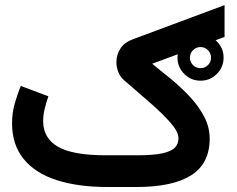

<svg xmlns="http://www.w3.org/2000/svg" viewBox="-20 -749 951 769"><path d="M690.9 -518.1Q690.9 -556.2 718 -583.3Q745.1 -610.4 783.2 -610.4Q821.3 -610.4 848.4 -583.3Q875.5 -556.2 875.5 -518.1Q875.5 -480 848.4 -452.9Q821.3 -425.8 783.2 -425.8Q745.1 -425.8 718 -452.9Q690.9 -480 690.9 -518.1ZM740.7 -518.1Q740.7 -500.5 753.2 -488.3Q765.6 -476.1 783.2 -476.1Q800.8 -476.1 813 -488.3Q825.2 -500.5 825.2 -518.1Q825.2 -535.6 813 -548.1Q800.8 -560.5 783.2 -560.5Q765.6 -560.5 753.2 -548.1Q740.7 -535.6 740.7 -518.1ZM525.9 -127Q594.2 -127 630.6 -135Q667 -143.1 680.9 -158.2Q694.8 -173.3 694.8 -194.8Q694.8 -221.2 662.8 -257.6Q630.9 -293.9 581.3 -337.2Q531.7 -380.4 478 -426.8Q461.9 -440.4 454.1 -460Q446.3 -479.5 446.3 -499.5Q446.3 -530.3 462.4 -554.7Q478.5 -579.1 509.8 -590.8L879.4 -728.5V-601.1L589.4 -493.7Q625 -465.3 665 -432.4Q705.1 -399.4 740.2 -361.8Q775.4 -324.2 797.6 -282.2Q819.8 -240.2 819.8 -193.4Q819.8 -94.2 745.8 -47.1Q671.9 0 526.4 0H410.2Q292 0 206.3 -27.8Q120.6 -55.7 74.5 -112.5Q28.3 -169.4 28.3 -255.9Q28.3 -296.4 38.8 -333.7Q49.3 -371.1 63.5 -404.8L173.8 -363.3Q166 -341.8 159.4 -314.9Q152.8 -288.1 152.8 -263.2Q153.3 -195.3 212.4 -161.1Q271.5 -127 405.3 -127Z"/></svg>

Font: Vazir WOL
Style: Bold-WOL
Weight: 700
Designer: Saber Rastikerdar
Foundry: Saber Rastikerdar
Version: Version 30.0.0